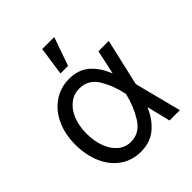

<svg xmlns="http://www.w3.org/2000/svg" viewBox="-209 -883 1026 1026"><g transform="rotate(-45 304.5 -370.0)"><path d="M42 -265.6Q42 -344.2 70.8 -406Q99.6 -467.8 151.1 -502.4Q202.6 -537.1 267.6 -537.1Q336.4 -537.1 380.9 -499Q425.3 -460.9 452.1 -392.6H452.6L482.4 -530.3H560.5L499.5 -265.1L567.4 0H489.3L457 -132.8H456.1Q427.7 -66.4 380.4 -27.8Q333 10.7 264.6 10.7Q198.2 10.7 147.7 -24.4Q97.2 -59.6 69.6 -122.3Q42 -185.1 42 -265.6ZM262.7 -64.5Q329.6 -64.5 368.7 -126.7Q407.7 -189 424.8 -263.7L425.3 -265.1L424.8 -266.6Q409.7 -341.3 373.5 -401.6Q337.4 -461.9 268.6 -461.9Q227.5 -461.9 195.1 -436.8Q162.6 -411.6 144.3 -366.5Q126 -321.3 126 -263.7Q126 -207 143.1 -161.6Q160.2 -116.2 191.4 -90.3Q222.7 -64.5 262.7 -64.5ZM278.3 -751H369.1L312.5 -589.8H254.9Z"/></g></svg>

Font: Pretendard
Style: Regular
Weight: 400
Designer: Base glyphs from Inter by Rasmus Andersson; Hangeul glyphs from Noto Sans CJK(Source Han Sans) by Jang Soo-young and Kan
Foundry: Kil Hyung-jin
Version: Version 1.309